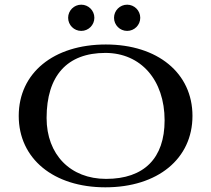

<svg xmlns="http://www.w3.org/2000/svg" viewBox="-20 -795 902 820"><path d="M271 -719C271 -688.1 296.1 -663 327 -663C357.9 -663 383 -688.1 383 -719C383 -749.9 357.9 -775 327 -775C296.1 -775 271 -749.9 271 -719ZM467 -719C467 -688.1 492.1 -663 523 -663C553.9 -663 579 -688.1 579 -719C579 -749.9 553.9 -775 523 -775C492.1 -775 467 -749.9 467 -719ZM60 -300C60 -117 208.9 5 430 5C653.6 5 802 -117 802 -300C802 -483 653.1 -605 432 -605C208.4 -605 60 -483 60 -300ZM179 -291C179 -471.9 267 -569 430 -569C581.5 -569 683 -453.1 683 -281C683 -119.1 595.2 -31 433 -31C280.7 -31 179 -134.8 179 -291Z"/></svg>

Font: Prida01
Style: Bold
Weight: 700
Designer: gluk
Foundry: gluk
Version: Version 00.072